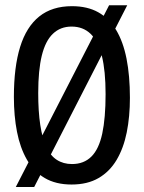

<svg xmlns="http://www.w3.org/2000/svg" viewBox="-20 -699 551 737"><path d="M40.7 18.7 398.7 -678.7H468.3L111.3 18.7ZM254.7 9.3Q194 9.3 151.5 -15.8Q109 -41 83 -86.7Q57 -132.3 45.2 -193.2Q33.3 -254 33.3 -326.7Q33.3 -441.7 57.3 -519Q81.3 -596.3 130.7 -635.8Q180 -675.3 256.3 -675.3Q315.3 -675.3 357 -652Q398.7 -628.7 425.7 -584Q452.7 -539.3 465.7 -473.8Q478.7 -408.3 478.7 -323.7Q478.7 -251.3 466.5 -190.8Q454.3 -130.3 427.7 -85.3Q401 -40.3 358.3 -15.5Q315.7 9.3 254.7 9.3ZM256.3 -69.3Q302 -69.3 330.8 -98Q359.7 -126.7 372.5 -186.3Q385.3 -246 385.3 -337.7Q385.3 -427 371 -484.2Q356.7 -541.3 327.7 -569.2Q298.7 -597 254.7 -597Q212 -597 183.2 -569.5Q154.3 -542 140.5 -485.8Q126.7 -429.7 126.7 -342Q126.7 -271.3 134.5 -219.8Q142.3 -168.3 157.7 -135Q173 -101.7 198 -85.5Q223 -69.3 256.3 -69.3Z"/></svg>

Font: Bricolage Grotesque 96pt ExtraBold SemiCondensed
Style: Regular
Weight: 800
Width: 4
Version: Version 1.001;gftools[0.9.33.dev8+g029e19f]